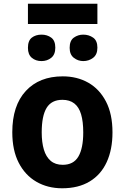

<svg xmlns="http://www.w3.org/2000/svg" viewBox="-20 -1000 670 1031"><path d="M314 11Q236 11 175.5 -24Q115 -59 80.5 -126Q46 -193 46 -290Q46 -433 118.5 -511.5Q191 -590 317 -590Q394 -590 454 -556Q514 -522 549 -455Q584 -388 584 -289Q584 -197 553 -129.5Q522 -62 461.5 -25.5Q401 11 314 11ZM317 -115Q375 -115 401 -159.5Q427 -204 427 -289Q427 -347 415.5 -386Q404 -425 379 -444.5Q354 -464 315 -464Q257 -464 230.5 -421Q204 -378 204 -289Q204 -236 215.5 -197Q227 -158 252 -136.5Q277 -115 317 -115ZM427 -672Q399 -672 376.5 -689.5Q354 -707 354 -743Q354 -782 376.5 -798Q399 -814 427 -814Q457 -814 480 -798Q503 -782 503 -744Q503 -707 480 -689.5Q457 -672 427 -672ZM203 -672Q172 -672 151 -689.5Q130 -707 130 -743Q130 -782 151 -798Q172 -814 203 -814Q233 -814 255 -798Q277 -782 277 -744Q277 -707 255 -689.5Q233 -672 203 -672ZM130 -871V-980H503V-871Z"/></svg>

Font: Menbere
Style: Regular
Weight: 400
Designer: Aleme Tadesse
Foundry: Sorkin Type Co
Version: Version 1.000